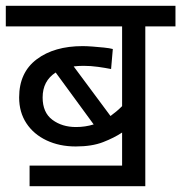

<svg xmlns="http://www.w3.org/2000/svg" viewBox="-20 -642 625 662"><path d="M82 -71H401V-185Q374 -167 335.5 -152Q297 -137 241 -137Q185 -137 140.5 -158Q96 -179 71 -217Q46 -255 46 -306Q46 -392 106.5 -437.5Q167 -483 265 -483Q279 -483 299 -481.5Q319 -480 338.5 -478Q358 -476 369 -473L363 -404Q343 -408 318 -411.5Q293 -415 268 -415Q250 -415 234 -413L361 -242Q372 -250 382 -258.5Q392 -267 401 -276V-551H0V-622H585V-551H481V0H82ZM127 -306Q127 -254 160.5 -229Q194 -204 242 -204Q274 -204 303 -213L172 -392Q127 -363 127 -306Z"/></svg>

Font: Go Noto Current
Style: Regular
Weight: 400
Designer: Monotype Design Team
Foundry: Monotype Imaging Inc.
Version: Version 2.007; ttfautohint (v1.8) -l 8 -r 50 -G 200 -x 14 -D